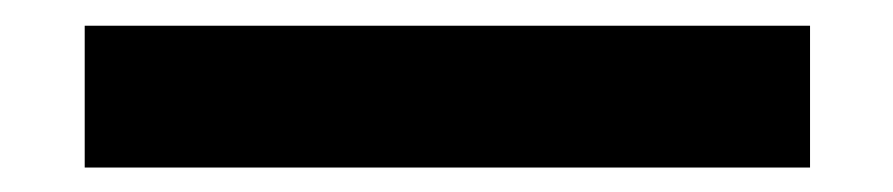

<svg xmlns="http://www.w3.org/2000/svg" viewBox="-20 -20 712 153"><path d="M47.5 113.5V0.5H625.5V113.5Z"/></svg>

Font: Encode Sans Exp SmBold
Style: Regular
Weight: 600
Width: 7
Designer: Multiple Designers
Foundry: Impallari Type
Version: Version 3.002; ttfautohint (v1.8.3) -l 8 -r 50 -G 200 -x 14 